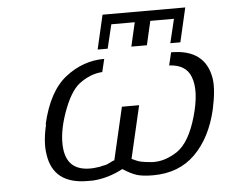

<svg xmlns="http://www.w3.org/2000/svg" viewBox="-50 -726 957 800"><g transform="rotate(-5 428.5 -325.5)"><path d="M374 -525 407 -668H753L720 -525H678L702 -625H603L580 -525H515L538 -625H440L416 -525ZM133 -234 131 -233Q162 -369 235.5 -426.5Q309 -484 398 -484L385 -430Q334 -427 287 -391Q248 -360 218 -275Q188 -190 195 -126Q205 -34 300 -34Q312 -34 319 -35Q331 -37 335 -37Q342 -37 349 -40L365 -43Q372 -45 381 -49.5Q390 -54 395 -56.5Q400 -59 403 -59L454 -279H526L475 -59Q476 -59 488 -53Q489 -52 495 -50Q508 -43 549 -39Q556 -38 568 -38Q616 -38 666 -71Q718 -107 748 -212.5Q778 -318 755 -377Q735 -430 665 -433L678 -487Q821 -487 841 -363Q848 -316 830 -234Q803 -118 735 -50.5Q667 17 559 17Q516 17 491.5 9.5Q467 2 433 -20Q371 13 307 17H285Q142 17 124 -107Q115 -159 133 -234Z"/></g></svg>

Font: Coval
Style: ExtraLight Italic
Weight: 200
Foundry: Context Ltd
Version: Version 001.000